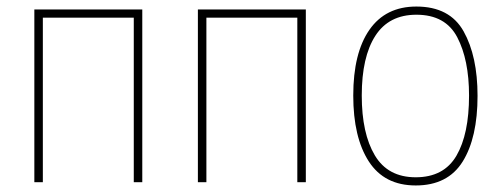

<svg xmlns="http://www.w3.org/2000/svg" viewBox="-20 -557 1540 587"><path d="M111 0V-503H389V0H415V-528H85V0Z M611 0V-503H889V0H915V-528H585V0Z M1440 -264Q1440 -385 1397.5 -461Q1355 -537 1253 -537Q1159 -537 1109.5 -466Q1060 -395 1060 -265Q1060 -137 1107.5 -63.5Q1155 10 1251 10Q1349 10 1394.5 -63Q1440 -136 1440 -264ZM1086 -265Q1086 -383 1127.5 -447.5Q1169 -512 1253 -512Q1342 -512 1378 -443Q1414 -374 1414 -265Q1414 -147 1375.5 -81Q1337 -15 1251 -15Q1166 -15 1126 -82Q1086 -149 1086 -265Z"/></svg>

Font: Noto Sans Mono UI Condensed Thin
Style: Regular
Weight: 250
Width: 3
Designer: Monotype Design team
Foundry: Monotype Imaging Inc.
Version: 1.000